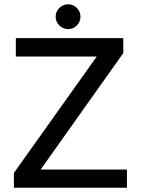

<svg xmlns="http://www.w3.org/2000/svg" viewBox="-20 -877 658 897"><path d="M240 -799Q240 -823 257.5 -840Q275 -857 299 -857Q322 -857 339 -840Q356 -823 356 -799Q356 -775 339 -758Q322 -741 299 -741Q275 -741 257.5 -758Q240 -775 240 -799ZM45 -69 432 -613H54V-699H556V-629L170 -85H573V0H45Z"/></svg>

Font: Prompt
Style: Regular
Weight: 400
Designer: Katatrad Team
Foundry: CadsonDemak
Version: Version 1.001